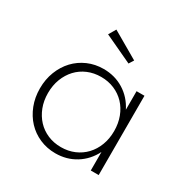

<svg xmlns="http://www.w3.org/2000/svg" viewBox="-160 -823 951 976"><g transform="rotate(30 315.5 -335.0)"><path d="M60 -232.7Q60 -285.9 77.7 -331.4Q95.5 -376.8 126.4 -409.8Q157.3 -442.7 200 -461.4Q242.7 -480 292.3 -480Q358.2 -480 410.7 -447.5Q463.2 -415 492.7 -356.8V-465.5H539.1V0H492.7V-108.6Q463.2 -50.5 410.7 -18Q358.2 14.5 292.3 14.5Q242.7 14.5 200 -4.1Q157.3 -22.7 126.4 -55.7Q95.5 -88.6 77.7 -134.1Q60 -179.5 60 -232.7ZM107.3 -232.7Q107.3 -187.7 121.8 -150Q136.4 -112.3 162 -84.8Q187.7 -57.3 223.4 -42Q259.1 -26.8 301.4 -26.8Q343.6 -26.8 379.3 -42Q415 -57.3 440.9 -84.8Q466.8 -112.3 481.1 -150Q495.5 -187.7 495.5 -232.7Q495.5 -277.7 481.1 -315.7Q466.8 -353.6 440.9 -380.9Q415 -408.2 379.3 -423.4Q343.6 -438.6 301.4 -438.6Q259.1 -438.6 223.4 -423.4Q187.7 -408.2 162 -380.7Q136.4 -353.2 121.8 -315.5Q107.3 -277.7 107.3 -232.7ZM386.8 -566.8 222.7 -643.6 247.3 -685.5 404.1 -594.5Z"/></g></svg>

Font: Spartan Light
Style: Regular
Weight: 300
Designer: Matt Bailey, Mirko Velimirovic
Foundry: Matt Bailey
Version: Version 1.005